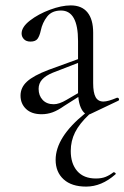

<svg xmlns="http://www.w3.org/2000/svg" viewBox="-20 -416 461 711"><path d="M415 -54Q419 -54 420.5 -49.5Q422 -45 418 -43L315 6L310 8Q274 42 258 74Q242 106 242 143Q242 190 266 217.5Q290 245 335 245Q356 245 371 239Q386 233 400 222H402Q405 222 407.5 225Q410 228 407 230Q356 275 299 275Q245 275 215.5 248Q186 221 186 176Q186 92 295 4Q286 -2 279 -18Q272 -34 270 -57L218 -24Q194 -7 174.5 0Q155 7 134 7Q97 7 76.5 -12.5Q56 -32 56 -62Q56 -92 80 -114Q104 -136 159 -157L269 -197V-264Q269 -377 206 -377Q172 -377 154.5 -354.5Q137 -332 131 -303Q127 -284 119.5 -273Q112 -262 93 -262Q77 -262 68.5 -271Q60 -280 60 -292Q60 -316 91 -340Q122 -364 165 -380Q208 -396 242 -396Q283 -396 304 -370Q325 -344 325 -295V-108Q325 -73 334 -56.5Q343 -40 363 -40Q380 -40 413 -54ZM269 -71V-76V-183L176 -147Q149 -136 136 -121.5Q123 -107 123 -87Q123 -62 138 -46Q153 -30 179 -30Q199 -30 226 -46Z"/></svg>

Font: Cormorant Garamond
Style: Regular
Weight: 400
Designer: Christian Thalmann (Catharsis Fonts)
Version: Version 3.000